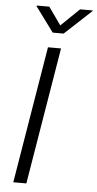

<svg xmlns="http://www.w3.org/2000/svg" viewBox="-62 -979 513 1016"><g transform="rotate(5 194.5 -471.0)"><path d="M238.8 -727.5 118.2 0H48.8L169.4 -727.5ZM157.7 -942.4 224.1 -848.6 321.3 -942.4H388.7L387.7 -939L245.6 -807.1H187.5L90.3 -939L91.3 -942.4Z"/></g></svg>

Font: Inter 16pt Light
Style: Italic
Weight: 300
Italic angle: -9.3988°
Version: Version 4.001;git-66647c0bb